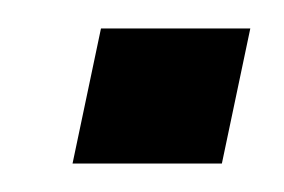

<svg xmlns="http://www.w3.org/2000/svg" viewBox="-20 -337 200 135"><path d="M31 -222H136L156 -317H51Z"/></svg>

Font: League Gothic Condensed Italic
Style: Regular
Weight: 400
Width: 3
Designer: The League of Moveable Type
Version: Version 1.600; ttfautohint (v1.8.3)